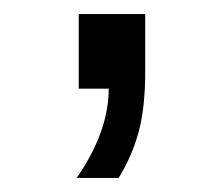

<svg xmlns="http://www.w3.org/2000/svg" viewBox="-20 -127 318 275"><path d="M188 -106.9H92.8V0H135.7C135.7 41 120.4 83.7 89.8 127.9H149.9C162.9 106.8 172.5 84.6 178.7 61.5C184.9 38.4 188 9.6 188 -24.9Z"/></svg>

Font: Arimo
Style: Regular
Weight: 400
Designer: Steve Matteson
Foundry: Monotype Imaging Inc.
Version: Version 1.32